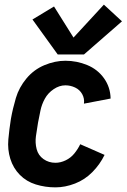

<svg xmlns="http://www.w3.org/2000/svg" viewBox="-20 -800 546 828"><path d="M229 -565 120 -716 213 -772 297 -638 428 -780 506 -708 342 -565ZM219 8Q175 8 134.5 -4.5Q94 -17 65.5 -46Q37 -75 24.5 -115Q12 -155 16 -199Q20 -243 27 -287Q35 -332 48.5 -377.5Q62 -423 94 -461.5Q126 -500 171.5 -519Q217 -538 262 -538Q311 -538 356 -519.5Q401 -501 428.5 -462.5Q456 -424 457 -375L342 -353Q345 -375 334.5 -394Q324 -413 304 -422.5Q284 -432 262 -432Q236 -432 211.5 -415.5Q187 -399 173.5 -374.5Q160 -350 154.5 -323.5Q149 -297 144 -271Q139 -242 135 -213Q131 -184 138 -157Q145 -130 167.5 -114Q190 -98 219 -98Q241 -98 263 -108.5Q285 -119 300.5 -138Q316 -157 326 -178L431 -132Q411 -91 378.5 -58Q346 -25 303.5 -8.5Q261 8 219 8Z"/></svg>

Font: Iosevka SS08
Style: Bold Italic
Weight: 700
Italic angle: -10°
Monospace: yes
Designer: Belleve Invis
Foundry: Belleve Invis
Version: 2.1.0; ttfautohint (v1.8.2)